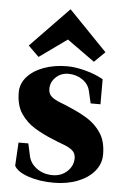

<svg xmlns="http://www.w3.org/2000/svg" viewBox="-56 -820 580 878"><g transform="rotate(5 234.5 -380.5)"><path d="M224 18Q158 18 107 0.5Q56 -17 42 -44L48 -151H93L105 -96Q112 -61 143 -38.5Q174 -16 216 -16Q256 -16 283 -41.5Q310 -67 310 -102Q310 -125 294 -138Q278 -151 253 -160Q228 -169 200 -181Q160 -197 120.5 -220.5Q81 -244 55 -282Q29 -320 29 -380Q29 -420 57 -451.5Q85 -483 133 -500.5Q181 -518 240 -518Q278 -518 324.5 -505.5Q371 -493 406 -473V-358H361L348 -414Q341 -445 313 -464.5Q285 -484 248 -484Q214 -484 190.5 -461.5Q167 -439 167 -408Q167 -385 182.5 -372Q198 -359 222.5 -350Q247 -341 273 -329Q312 -313 350 -289.5Q388 -266 413 -228Q438 -190 438 -130Q438 -87 410 -53.5Q382 -20 333.5 -1Q285 18 224 18ZM105 -549 56 -597 232 -779 408 -597 359 -549 232 -640Z"/></g></svg>

Font: Wittgenstein Extrabold
Style: Regular
Weight: 800
Designer: Jörg Drees
Foundry: Jörg Drees
Version: Version 1.303; ttfautohint (v1.8.4.7-5d5b)